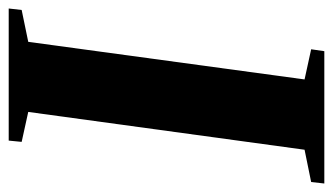

<svg xmlns="http://www.w3.org/2000/svg" viewBox="-202 -598 783 452"><g transform="rotate(90 190.0 -371.5)"><path d="M-16.5 0 -13 -30.5 62 -46 150.5 -696.5 79.5 -712 84 -743H395.5L392 -712L316 -696.5L227 -46L297.5 -30.5L294.5 0Z"/></g></svg>

Font: Merriweather 96pt ExtraBold
Style: Italic
Weight: 800
Italic angle: -7.8°
Version: Version 2.101